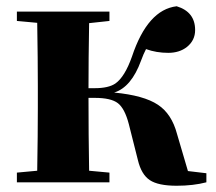

<svg xmlns="http://www.w3.org/2000/svg" viewBox="-20 -583 691 614"><path d="M640 -29V0Q598 11 545 11Q486 11 459 -7Q432 -25 421 -71L392 -186Q379 -236 357 -253Q335 -270 283 -270H263Q263 -153 265 -37L330 -31V0H34V-31L99 -37Q101 -153 101 -238V-308Q101 -392 99 -510L34 -516V-546H330V-516L265 -509Q263 -395 263 -301H283Q327 -301 349 -316Q379 -337 402 -402Q452 -552 545 -563Q604 -545 604 -487Q604 -454 578 -433Q554 -414 518 -414Q480 -414 447 -426Q439 -411 431 -389Q400 -304 345 -287Q440 -278 485 -248Q529 -219 546 -155L581 -36Z"/></svg>

Font: Source Han Serif CN Heavy
Style: Regular
Weight: 900
Designer: Ryoko NISHIZUKA  (kana & ideographs); Frank Grießhammer (Latin, Greek & Cyrillic); Wenlong ZHANG  (bopomofo); Sandoll Co
Foundry: Adobe Systems Incorporated
Version: Version 1.000;PS 1;hotconv 16.6.53;makeotf.lib2.5.65590